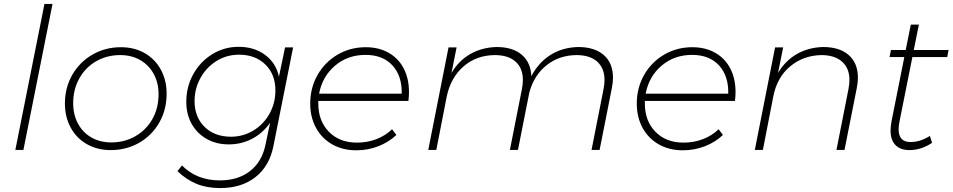

<svg xmlns="http://www.w3.org/2000/svg" viewBox="-20 -762 4842 976"><path d="M247 -742 99 0H58L206 -742Z M827 -286Q827 -204 789.5 -138.5Q752 -73 687 -36Q622 1 543 1Q475 1 422 -29Q369 -59 339.5 -113Q310 -167 310 -236Q310 -317 348 -382.5Q386 -448 451 -485Q516 -522 594 -522Q663 -522 715.5 -492Q768 -462 797.5 -408Q827 -354 827 -286ZM352 -238Q352 -179 376.5 -133.5Q401 -88 445 -63Q489 -38 546 -38Q613 -38 668 -69.5Q723 -101 754.5 -156.5Q786 -212 786 -283Q786 -341 761.5 -386Q737 -431 693 -456.5Q649 -482 591 -482Q524 -482 469.5 -451Q415 -420 383.5 -364Q352 -308 352 -238Z M882 108 905 79Q980 155 1098 155Q1190 155 1250.5 108Q1311 61 1329 -24L1353 -138Q1316 -85 1261.5 -56.5Q1207 -28 1143 -28Q1080 -28 1031 -55.5Q982 -83 954.5 -132Q927 -181 927 -244Q927 -321 962.5 -385Q998 -449 1059 -486.5Q1120 -524 1193 -524Q1272 -524 1327.5 -483Q1383 -442 1398 -372L1429 -521H1470L1370 -20Q1350 82 1279 138Q1208 194 1099 194Q1032 194 980 173Q928 152 882 108ZM1380 -302Q1380 -384 1329 -434Q1278 -484 1195 -484Q1133 -484 1081.5 -452.5Q1030 -421 999.5 -366.5Q969 -312 969 -248Q969 -167 1020 -117Q1071 -67 1154 -67Q1216 -67 1268 -98.5Q1320 -130 1350 -184Q1380 -238 1380 -302Z M1598 -249V-236Q1598 -147 1652 -92Q1706 -37 1794 -37Q1847 -37 1893 -54.5Q1939 -72 1973 -105L1995 -76Q1956 -39 1903 -18.5Q1850 2 1791 2Q1722 2 1669 -28Q1616 -58 1586.5 -112Q1557 -166 1557 -235Q1557 -316 1594.5 -381.5Q1632 -447 1696.5 -484.5Q1761 -522 1839 -522Q1906 -522 1956 -493.5Q2006 -465 2032.5 -413.5Q2059 -362 2059 -294Q2059 -272 2056 -249ZM1602 -286H2022Q2024 -376 1975 -429.5Q1926 -483 1838 -483Q1748 -483 1683.5 -428.5Q1619 -374 1602 -286Z M3096 -367Q3096 -342 3090 -313L3028 0H2987L3048 -309Q3053 -336 3053 -355Q3053 -415 3016 -448.5Q2979 -482 2910 -482Q2822 -481 2758.5 -430.5Q2695 -380 2671 -293L2613 0H2572L2633 -309Q2638 -336 2638 -355Q2638 -415 2601 -448.5Q2564 -482 2495 -482Q2401 -481 2336 -424Q2271 -367 2251 -272L2198 0H2157L2260 -521H2301L2275 -391Q2312 -454 2371 -487.5Q2430 -521 2504 -523Q2586 -523 2632 -484Q2678 -445 2681 -375Q2719 -446 2779.5 -483.5Q2840 -521 2919 -523Q3003 -523 3049.5 -482Q3096 -441 3096 -367Z M3258 -249V-236Q3258 -147 3312 -92Q3366 -37 3454 -37Q3507 -37 3553 -54.5Q3599 -72 3633 -105L3655 -76Q3616 -39 3563 -18.5Q3510 2 3451 2Q3382 2 3329 -28Q3276 -58 3246.5 -112Q3217 -166 3217 -235Q3217 -316 3254.5 -381.5Q3292 -447 3356.5 -484.5Q3421 -522 3499 -522Q3566 -522 3616 -493.5Q3666 -465 3692.5 -413.5Q3719 -362 3719 -294Q3719 -272 3716 -249ZM3262 -286H3682Q3684 -376 3635 -429.5Q3586 -483 3498 -483Q3408 -483 3343.5 -428.5Q3279 -374 3262 -286Z M4341 -367Q4341 -342 4335 -313L4273 0H4232L4293 -309Q4298 -336 4298 -355Q4298 -415 4260.5 -448.5Q4223 -482 4155 -482Q4063 -480 3996.5 -424.5Q3930 -369 3911 -272L3858 0H3817L3920 -521H3961L3935 -391Q3972 -454 4031 -487.5Q4090 -521 4164 -523Q4248 -523 4294.5 -482Q4341 -441 4341 -367Z M4553 -147Q4548 -120 4548 -105Q4548 -40 4608 -40Q4658 -40 4707 -71L4718 -36Q4663 1 4603 1Q4557 1 4532 -24.5Q4507 -50 4507 -98Q4507 -118 4512 -146L4577 -472H4502L4509 -508H4584L4610 -637H4651L4625 -508H4802L4795 -472H4618Z"/></svg>

Font: Gontserrat ExtraLight
Style: Italic
Weight: 275
Italic angle: -11.3°
Designer: Julieta Ulanovsky
Foundry: Julieta Ulanovsky
Version: Version 6.001